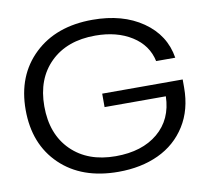

<svg xmlns="http://www.w3.org/2000/svg" viewBox="-82 -828 1008 928"><g transform="rotate(-10 422.5 -364.0)"><path d="M426.8 8.8Q247.6 8.8 141.8 -93Q36.1 -194.8 36.1 -363.8Q36.1 -532.2 143.3 -634.5Q250.5 -736.8 429.2 -736.8Q577.1 -736.8 675.5 -668.7Q773.9 -600.6 792 -486.8H698.2Q681.2 -566.9 608.2 -613Q535.2 -659.2 429.2 -659.2Q290.5 -659.2 209.2 -579.6Q127.9 -500 127.9 -365.2Q127.9 -228 209 -147.9Q290 -67.9 426.8 -67.9Q556.6 -67.9 634.3 -133.1Q711.9 -198.2 714.8 -311H414.1V-377H809.1V-336.9Q809.1 -229 759.5 -150.1Q710 -71.3 624 -31.2Q538.1 8.8 426.8 8.8Z"/></g></svg>

Font: Lumene Sans Expanded
Style: Regular
Weight: 400
Width: 7
Designer: Deni Anggara
Version: Version 1.003;Glyphs 3.1.2 (3151)